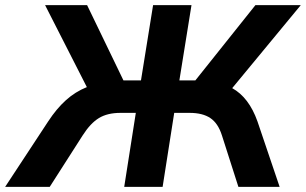

<svg xmlns="http://www.w3.org/2000/svg" viewBox="-63 -725 1187 745"><path d="M-43 0 124 -254Q156 -303 192.5 -336Q229 -369 274 -387L112 -705H275L416 -413H484L531 -705H680L633 -413H695L928 -705H1104L838 -383Q903 -347 936 -254L1022 0H862L798 -200Q783 -247 753 -267Q723 -287 673 -287H613L568 0H419L464 -287H404Q354 -287 321 -267Q288 -247 258 -200L130 0Z"/></svg>

Font: Winston
Style: Bold Italic
Weight: 700
Italic angle: -9°
Designer: Original fonts by Vernon Adams / Changes by Cristiano Sobral
Foundry: Original fonts by Vernon Adams / Changes by Cristiano Sobral
Version: Version 2.503;July 17, 2020;FontCreator 13.0.0.2655 64-bit